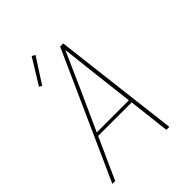

<svg xmlns="http://www.w3.org/2000/svg" viewBox="-226 -931 1053 1053"><g transform="rotate(-45 300.0 -404.5)"><path d="M23 0 353 -735H377L465 0H442L414 -241H154L45 0ZM162 -260H411L384 -490Q378 -543 372 -596Q366 -649 360 -702Q337 -649 313 -596Q289 -543 266 -490ZM131 -652 115 -661 206 -809 225 -798Z"/></g></svg>

Font: Iosevka SS04 Thin Extended
Style: Italic
Weight: 100
Width: 7
Italic angle: -9°
Monospace: yes
Designer: Belleve Invis
Foundry: Belleve Invis
Version: Version 19.0.0; ttfautohint (v1.8.4)